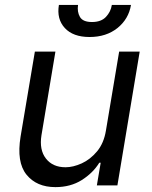

<svg xmlns="http://www.w3.org/2000/svg" viewBox="-20 -756 621 783"><path d="M411.9 -223 465.9 -545.5H549.7L458.8 0H375L390.6 -92.3H384.9Q359.4 -50.8 313.6 -21.8Q267.8 7.1 206 7.1Q129.3 7.1 88.1 -43.7Q46.9 -94.5 63.9 -198.9L122.2 -545.5H206L149.1 -204.5Q139.6 -144.9 167.3 -109.4Q195 -73.9 247.2 -73.9Q278.4 -73.9 313.4 -89.8Q348.4 -105.8 375.9 -138.8Q403.4 -171.9 411.9 -223ZM436.1 -735.8H514.2Q504.6 -678.3 459 -641.7Q413.4 -605.1 345.2 -605.1Q278.1 -605.1 244.3 -641.7Q210.6 -678.3 220.2 -735.8H298.3Q294 -708.1 305.9 -687.1Q317.8 -666.2 355.1 -666.2Q392.4 -666.2 412.1 -687.1Q431.8 -708.1 436.1 -735.8Z"/></svg>

Font: Inter UI
Style: Italic
Weight: 400
Italic angle: -9.39999°
Designer: Rasmus Andersson
Foundry: rsms
Version: 3.2;8d6f07862